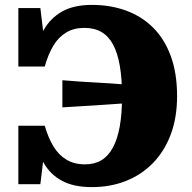

<svg xmlns="http://www.w3.org/2000/svg" viewBox="-20 -748 783 785"><path d="M498 -402V-326Q465 -324 432 -321.5Q399 -319 366 -317Q333 -315 300 -313Q267 -311 235 -309V-420Q267 -417 299.5 -415Q332 -413 365.5 -411Q399 -409 432 -407Q465 -405 498 -402ZM356 17Q281 17 233 -9Q185 -35 158 -83Q131 -131 119 -198L166 -169L145 5H55V-234H163Q177 -185 198.5 -149.5Q220 -114 252 -95Q284 -76 327 -76Q366 -76 394 -92.5Q422 -109 441 -143.5Q460 -178 469.5 -230.5Q479 -283 479 -355Q479 -425 470 -478Q461 -531 442.5 -565.5Q424 -600 395 -617Q366 -634 325 -634Q282 -634 250.5 -615Q219 -596 198 -561Q177 -526 163 -476H55V-715H145L166 -541L118 -509Q131 -576 158.5 -625Q186 -674 234 -701Q282 -728 356 -728Q432 -728 496 -704.5Q560 -681 606.5 -634.5Q653 -588 678.5 -518Q704 -448 704 -355Q704 -267 678 -198Q652 -129 605 -81Q558 -33 494.5 -8Q431 17 356 17Z"/></svg>

Font: Roboto Serif ExtraBold
Style: Regular
Weight: 800
Designer: Greg Gazdowicz
Foundry: Commercial Type
Version: Version 1.008